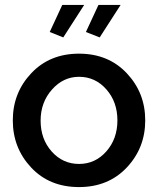

<svg xmlns="http://www.w3.org/2000/svg" viewBox="-20 -750 642 780"><path d="M322 -730 237 -598 182 -620 233 -730ZM470 -730 385 -598 329 -620 380 -730ZM301 10Q181 10 106.5 -69.5Q32 -149 32 -261Q32 -373 107 -452.5Q182 -532 301 -532Q420 -532 495 -452.5Q570 -373 570 -261Q570 -149 495 -69.5Q420 10 301 10ZM145 -260Q145 -185 190 -134.5Q235 -84 301 -84Q367 -84 412 -135Q457 -186 457 -261Q457 -336 412 -387Q367 -438 301 -438Q237 -438 191 -386Q145 -334 145 -260Z"/></svg>

Font: Raleway
Style: Regular
Weight: 600
Designer: Matt McInerney, Pablo Impallari, Rodrigo Fuenzalida
Foundry: Matt McInerney, Pablo Impallari, Rodrigo Fuenzalida
Version: Version 1.000;PS 001.001;hotconv 1.0.56; ttfautohint (v1.5)